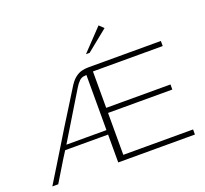

<svg xmlns="http://www.w3.org/2000/svg" viewBox="-111 -757 946 887"><g transform="rotate(-20 362.0 -313.0)"><path d="M2 0Q27 -41 51.5 -80.5Q76 -120 99.5 -159Q123 -198 147 -237Q171 -276 196 -315.5Q221 -355 246 -396Q263 -425 280 -438.5Q297 -452 313.5 -456Q330 -460 345 -460H703Q703 -454 703 -448Q703 -442 703 -435H360V-256H676V-231Q597 -231 518.5 -231Q440 -231 360 -231V-25H703V0Q609 0 514.5 0Q420 0 326 0V-137H115Q93 -103 72.5 -68.5Q52 -34 31 0ZM129 -159Q178 -159 227.5 -159Q277 -159 326 -159Q326 -228 326 -295Q326 -362 326 -430Q325 -430 323 -429.5Q321 -429 319 -429Q302 -429 290 -417Q278 -405 268 -388Q233 -331 198.5 -273.5Q164 -216 129 -159ZM357 -521 457 -626 479 -605 375 -521Z"/></g></svg>

Font: Genos Thin ExtraLight
Style: Regular
Weight: 250
Version: Version 1.010